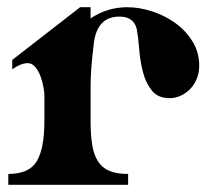

<svg xmlns="http://www.w3.org/2000/svg" viewBox="-20 -529 600 532"><path d="M103 -193V-266Q103 -273 100.5 -287.5Q98 -302 92.5 -317Q87 -332 78 -343Q69 -354 57 -354Q38 -354 14 -337V-363L202 -509H231V-478Q277 -509 333 -509Q366 -509 401.5 -497.5Q437 -486 466 -465Q495 -444 513.5 -414Q532 -384 532 -347Q532 -328 525.5 -311.5Q519 -295 507.5 -283Q496 -271 481 -264Q466 -257 450 -257Q417 -257 400 -279Q383 -301 375.5 -331.5Q368 -362 365.5 -394.5Q363 -427 359 -448Q351 -483 311 -483Q249 -483 240 -409Q231 -337 231 -290V-193Q231 -155 235.5 -127.5Q240 -100 251.5 -82Q263 -64 283 -55.5Q303 -47 335 -47V-17H3V-47Q61 -47 82 -82.5Q103 -118 103 -193Z"/></svg>

Font: CatShop
Style: Regular
Weight: 400
Designer: Peter Wiegel
Foundry: Peter Wiegel
Version: Version 1.000 2009 initial release